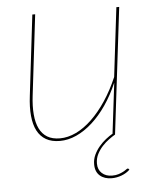

<svg xmlns="http://www.w3.org/2000/svg" viewBox="-49 -532 603 742"><g transform="rotate(-5 252.0 -161.5)"><path d="M419.5 135Q421 135 421.5 135.5Q422 136 423 137L425.5 140Q412 153 393 160Q374 167 355 167Q326.5 167 309 151.8Q291.5 136.5 291.5 107.5Q291.5 88 299.5 71Q307.5 54 319.5 39.8Q331.5 25.5 345.8 14.2Q360 3 373 -4.5V-7L396 -197V-199.5Q376 -153 350 -115Q324 -77 294 -50Q264 -23 232 -8.5Q200 6 168 6Q136 6 114.2 -6.5Q92.5 -19 80.2 -42.5Q68 -66 64.8 -100.2Q61.5 -134.5 67 -178L104 -490H115L78 -178Q73 -137 75.8 -104.8Q78.5 -72.5 89.5 -50Q100.5 -27.5 120 -15.8Q139.5 -4 169 -4Q200 -4 231.8 -19.2Q263.5 -34.5 293.2 -63Q323 -91.5 349.8 -131.8Q376.5 -172 398 -222L430 -490H441L382 0Q371.5 6 357.8 16Q344 26 331.8 39.2Q319.5 52.5 311 69.2Q302.5 86 302.5 105.5Q302.5 129.5 317.8 143.2Q333 157 357 157Q372 157 382.5 153.5Q393 150 400.5 146Q408 142 412.5 138.5Q417 135 419.5 135Z"/></g></svg>

Font: Lato Hairline
Style: Italic
Weight: 100
Italic angle: -7°
Designer: Lukasz Dziedzic
Foundry: tyPoland Lukasz Dziedzic
Version: Version 2.007; 2014-02-27